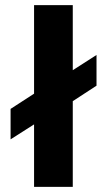

<svg xmlns="http://www.w3.org/2000/svg" viewBox="-20 -724 415 744"><path d="M262 -452 354 -511V-392L262 -332V0H112V-242L21 -184V-302L112 -361V-704H262Z"/></svg>

Font: CBA Beacon Sans Extra Bold
Style: Regular
Weight: 800
Designer: Wei Huang
Foundry: Wei Huang
Version: Version 1.002